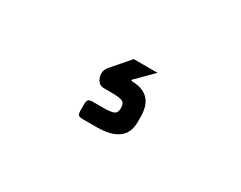

<svg xmlns="http://www.w3.org/2000/svg" viewBox="-42 -183 684 545"><g transform="rotate(30 300.0 90.0)"><path d="M305 37Q379 37 379 112V130Q379 200 285 200H240Q229 200 225.5 196.5Q222 193 222 182V162Q222 151 225.5 147Q229 143 240 143H273Q300 143 309 138.5Q318 134 318 120V118Q318 103 309 98.5Q300 94 273 94H248Q230 94 223 74.5Q216 55 229 39L280 -20H358L305 33Z"/></g></svg>

Font: RajdhaniMono
Style: Bold
Weight: 700
Monospace: yes
Designer: Satya Rajpurohit, Jyotish Sonowal
Foundry: Indian Type Foundry
Version: Version 1.201;PS 1.0;hotconv 1.0.78;makeotf.lib2.5.61930; tt